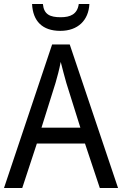

<svg xmlns="http://www.w3.org/2000/svg" viewBox="-20 -938 610 958"><path d="M426 -918H373C366 -867 331 -852 283 -852C229 -852 199 -866 194 -918H140C144 -833 191 -784 281 -784C369 -784 422 -837 426 -918ZM478 0H569L328 -716H240L0 0H91L164 -222H404ZM311 -524 381 -301H187L257 -524C265 -551 276 -592 283 -629C289 -602 305 -547 311 -524Z"/></svg>

Font: Noto Sans Lao Looped SemiCondensed
Style: Regular
Weight: 400
Width: 4
Designer: Mark Frömberg, Ben Mitchell
Foundry: The Fontpad Ltd
Version: Version 1.002